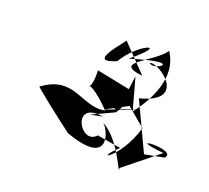

<svg xmlns="http://www.w3.org/2000/svg" viewBox="-79 -840 646 593"><g transform="rotate(20 244.0 -543.5)"><path d="M420 -416 346 -573C494 -611 366 -700 340 -687C360 -666 448 -732 274 -677C384 -766 288 -733 244 -658C152 -619 247 -719 249 -728L332 -642C226 -654 353 -695 384 -743C386 -735 448 -668 342 -528L313 -633L307 -589L198 -611C201 -495 147 -617 261 -502C188 -486 138 -572 45 -502C42 -502 122 -438 177 -397C341 -338 287 -454 267 -465C333 -432 371 -316 363 -350L475 -440C327 -455 521 -466 483 -428ZM221 -474 294 -508C346 -581 208 -471 357 -542L253 -502L327 -541L388 -490C354 -375 272 -343 344 -409L266 -422C223 -373 151 -500 261 -482Z"/></g></svg>

Font: Asimov Silicon
Style: Regular
Weight: 400
Designer: Google
Version: Version 2.000980; 2014